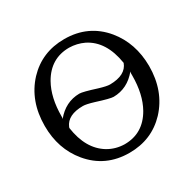

<svg xmlns="http://www.w3.org/2000/svg" viewBox="-154 -851 1040 1030"><g transform="rotate(-30 365.5 -336.0)"><path d="M43 -336Q43 -491 137 -592Q228 -688 366 -688Q515 -688 607 -577Q688 -478 689 -336Q689 -181 595 -80Q504 16 366 16Q217 16 125 -95Q43 -194 43 -336ZM145 -321Q204 -393 290 -394Q311 -394 392 -368Q438 -354 458 -354Q556 -355 579 -418Q556 -564 456 -614Q414 -634 366 -635Q251 -635 191 -530Q147 -452 147 -336V-329ZM152 -261Q172 -121 265 -65Q311 -38 366 -37Q481 -37 541 -142Q585 -220 585 -336V-351L587 -360Q528 -288 442 -287Q421 -287 340 -313Q294 -327 274 -327Q179 -327 154 -267Q153 -263 152 -261Z"/></g></svg>

Font: Khartiya
Style: Regular
Weight: 500
Version: Version 1.0.1